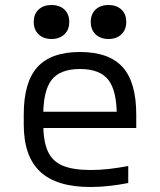

<svg xmlns="http://www.w3.org/2000/svg" viewBox="-20 -738 640 768"><path d="M342 10Q206 10 140.5 -51.5Q75 -113 75 -240V-280Q75 -409 129.5 -469.5Q184 -530 300 -530Q416 -530 470.5 -469.5Q525 -409 525 -280V-226H119V-291H471L447 -268V-277Q447 -376 413 -419Q379 -462 300 -462Q221 -462 187 -419Q153 -376 153 -277V-243Q153 -174 171 -133.5Q189 -93 230.5 -75.5Q272 -58 343 -58Q378 -58 414.5 -62Q451 -66 493 -74V-6Q458 1 419 5.5Q380 10 342 10ZM186 -582Q154 -582 134.5 -600.5Q115 -619 115 -650Q115 -682 134.5 -700Q154 -718 186 -718Q218 -718 237.5 -700Q257 -682 257 -650Q257 -619 237.5 -600.5Q218 -582 186 -582ZM414 -582Q382 -582 362.5 -600.5Q343 -619 343 -650Q343 -682 362.5 -700Q382 -718 414 -718Q446 -718 465.5 -700Q485 -682 485 -650Q485 -619 465.5 -600.5Q446 -582 414 -582Z"/></svg>

Font: M PLUS Code Latin Expanded
Style: Regular
Weight: 400
Width: 7
Designer: Coji Morishita
Foundry: UNDERFOREST DESIGN
Version: Version 1.002; ttfautohint (v1.8.3)